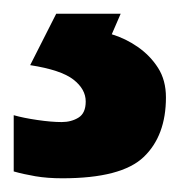

<svg xmlns="http://www.w3.org/2000/svg" viewBox="-38 -20 263 280"><path d="M204 122Q204 178 171.5 209Q139 240 53 240Q31 240 13.5 237Q-4 234 -18 230V148Q-4 152 16.5 155Q37 158 52 158Q66 158 76.5 151.5Q87 145 87 128Q87 110 69 96Q51 82 6 75L44 0H138L125 30Q145 36 163 48.5Q181 61 192.5 79Q204 97 204 122Z"/></svg>

Font: Noto Sans Malayalam
Style: Regular
Weight: 400
Designer: Jelle Bosma - Monotype Design Team
Foundry: Monotype Imaging Inc.
Version: Version 2.103